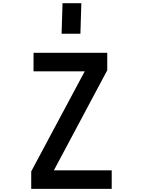

<svg xmlns="http://www.w3.org/2000/svg" viewBox="-20 -1195 905 1216"><path d="M376 -1174.8 370.1 -981.4H489.3L495.1 -1174.8ZM192.4 -860.4V-743.2H516.6L177.7 -109.4V1H687.5V-116.2H321.3L659.2 -750V-860.4Z"/></svg>

Font: OCR-B
Style: Regular
Weight: 400
Version: 1.1